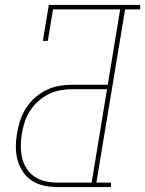

<svg xmlns="http://www.w3.org/2000/svg" viewBox="-20 -755 586 775"><path d="M211 0Q183 0 156.5 -6Q130 -12 108.5 -26Q87 -40 72.5 -61.5Q58 -83 51 -108.5Q44 -134 44 -162Q44 -190 49 -217Q53 -243 61.5 -269Q70 -295 85 -318.5Q100 -342 121.5 -361Q143 -380 168 -392Q193 -404 219.5 -408.5Q246 -413 272 -413H415L465 -717H194L173 -590H153L177 -735H546V-717H485L369 -18H428V0ZM211 -18H350L412 -395H272Q248 -395 223.5 -390.5Q199 -386 176.5 -375Q154 -364 134.5 -346.5Q115 -329 101 -307.5Q87 -286 79.5 -262Q72 -238 68 -214Q64 -190 64 -165Q64 -140 69.5 -117Q75 -94 87.5 -74.5Q100 -55 119.5 -42Q139 -29 162.5 -23.5Q186 -18 211 -18Z"/></svg>

Font: Iosevka Curly Slab ThObl
Style: Regular
Weight: 100
Italic angle: -9°
Monospace: yes
Designer: Belleve Invis
Foundry: Belleve Invis
Version: Version 11.0.0; ttfautohint (v1.8.3)